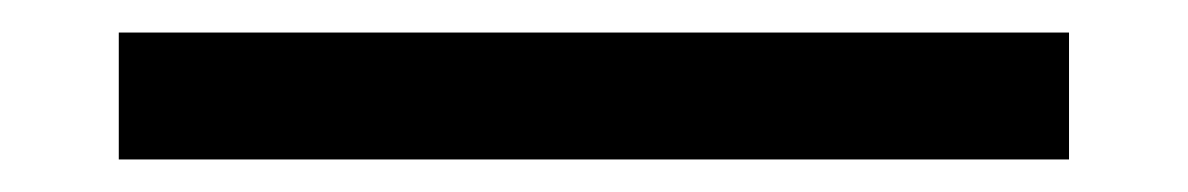

<svg xmlns="http://www.w3.org/2000/svg" viewBox="-20 62 730 118"><path d="M53 160V82H637V160Z"/></svg>

Font: Lexend
Style: Regular
Weight: 400
Designer: Bonnie Shaver-Troup, Thomas Jockin
Foundry: Lexend
Version: Version 1.007; ttfautohint (v1.8.3)